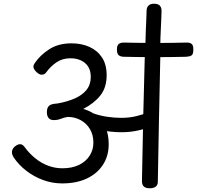

<svg xmlns="http://www.w3.org/2000/svg" viewBox="-20 -992 1055 1028"><path d="M313 -10Q260 -10 211 -28Q162 -46 121 -77.5Q80 -109 52 -151Q48 -158 46 -164.5Q44 -171 44 -177Q44 -189 51 -198.5Q58 -208 68 -214Q78 -220 87 -220Q95 -220 100.5 -216Q106 -212 110 -207Q137 -170 169.5 -144Q202 -118 238.5 -104.5Q275 -91 314 -91Q366 -91 403 -109Q440 -127 460 -158.5Q480 -190 480 -228Q480 -270 461.5 -301Q443 -332 411.5 -349Q380 -366 342 -366Q321 -362 304.5 -355.5Q288 -349 268 -349Q249 -349 240 -360.5Q231 -372 231 -391Q231 -410 238 -420Q245 -430 258 -433.5Q271 -437 288 -438Q339 -447 379.5 -464.5Q420 -482 443 -510.5Q466 -539 466 -580Q466 -614 451.5 -636Q437 -658 412.5 -669Q388 -680 358 -680Q314 -680 282 -658Q250 -636 227 -604Q218 -592 203 -592Q194 -592 184 -599Q174 -606 166.5 -616Q159 -626 159 -635Q159 -640 161 -645Q163 -650 166 -654Q195 -697 244 -728.5Q293 -760 363 -760Q416 -760 458.5 -741Q501 -722 526 -684.5Q551 -647 551 -589Q551 -523 517 -480.5Q483 -438 426 -409Q467 -397 497.5 -372.5Q528 -348 545 -310Q562 -272 562 -220Q562 -157 531 -109.5Q500 -62 444.5 -36Q389 -10 313 -10ZM629 -284Q604 -284 574 -287Q544 -290 515 -296.5Q486 -303 463 -314Q452 -320 444.5 -330Q437 -340 437 -351Q437 -363 442 -372.5Q447 -382 455 -387Q463 -392 471 -388Q512 -373 552 -367Q592 -361 629 -361Q677 -361 717 -372Q757 -383 795 -396Q809 -401 819.5 -389.5Q830 -378 830 -360Q830 -347 824 -336Q818 -325 805 -320Q765 -304 722 -294Q679 -284 629 -284ZM781 16Q761 16 750.5 7Q740 -2 740 -23Q743 -199 747 -373Q751 -547 756 -722Q756 -739 768 -748Q780 -757 799 -757Q821 -757 830.5 -747.5Q840 -738 839 -719Q835 -544 831.5 -369.5Q828 -195 825 -19Q825 -1 813.5 7.5Q802 16 781 16ZM645 -688Q626 -688 616 -696Q606 -704 606 -727Q606 -750 617 -757.5Q628 -765 647 -764Q813 -760 978 -764Q997 -765 1006.5 -756.5Q1016 -748 1015 -725Q1015 -701 1005 -695Q995 -689 976 -688Q893 -686 811 -686Q729 -686 645 -688ZM799 -696Q777 -696 767.5 -706.5Q758 -717 758 -733Q759 -765 759.5 -789.5Q760 -814 761 -835.5Q762 -857 763 -880.5Q764 -904 765 -935Q765 -952 775 -962Q785 -972 804 -972Q826 -972 835.5 -962Q845 -952 845 -933Q844 -902 843 -878.5Q842 -855 841 -834Q840 -813 839 -789Q838 -765 838 -733Q838 -717 828 -706.5Q818 -696 799 -696Z"/></svg>

Font: Playpen Sans Deva
Style: Regular
Weight: 400
Designer: Pooja Saxena, Gunjan Panchal, Laura Meseguer, Veronika Burian, José Scaglione
Foundry: TypeTogether
Version: Version 2.000